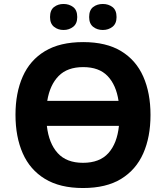

<svg xmlns="http://www.w3.org/2000/svg" viewBox="-20 -937 836 967"><path d="M738 -358Q738 -247 701.5 -164.5Q665 -82 590 -36Q515 10 398 10Q282 10 206.5 -36Q131 -82 94.5 -165Q58 -248 58 -359Q58 -469 94.5 -551.5Q131 -634 206.5 -679.5Q282 -725 399 -725Q515 -725 590 -679.5Q665 -634 701.5 -551.5Q738 -469 738 -358ZM399 -599Q319 -599 275 -554Q231 -509 218 -429H577Q565 -509 522 -554Q479 -599 399 -599ZM398 -117Q482 -117 526 -166Q570 -215 579 -303H216Q226 -215 270.5 -166Q315 -117 398 -117ZM232 -851Q232 -886 252 -901.5Q272 -917 300 -917Q328 -917 348.5 -901.5Q369 -886 369 -851Q369 -818 348.5 -802Q328 -786 300 -786Q272 -786 252 -802Q232 -818 232 -851ZM429 -851Q429 -886 449 -901.5Q469 -917 498 -917Q526 -917 546.5 -901.5Q567 -886 567 -851Q567 -818 546.5 -802Q526 -786 498 -786Q469 -786 449 -802Q429 -818 429 -851Z"/></svg>

Font: Noto IKEA Arabic
Style: Bold
Weight: 700
Designer: Monotype Design Team
Foundry: Monotype Imaging Inc.
Version: Version 1.200